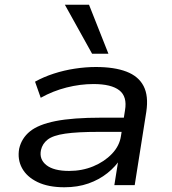

<svg xmlns="http://www.w3.org/2000/svg" viewBox="-20 -782 728 811"><path d="M252 9Q184 9 138.5 -13Q93 -35 73 -72Q53 -109 61 -154Q71 -198 106.5 -227Q142 -256 214.5 -270.5Q287 -285 409 -285H521L512 -225H397Q307 -225 255.5 -217.5Q204 -210 181.5 -192.5Q159 -175 153 -148Q145 -109 176 -84.5Q207 -60 272 -60Q327 -60 374 -79.5Q421 -99 453 -132.5Q485 -166 491 -208L508 -316Q518 -374 484 -400.5Q450 -427 375 -427Q319 -427 261.5 -412.5Q204 -398 152 -369L128 -437Q164 -457 207 -471Q250 -485 296 -492Q342 -499 385 -499Q463 -499 514 -479.5Q565 -460 586.5 -418.5Q608 -377 598 -310L549 0H463L481 -113L491 -114Q469 -79 434 -51Q399 -23 353.5 -7Q308 9 252 9ZM369 -555 254 -762H356L438 -555Z"/></svg>

Font: Nunito Sans 10pt Expanded
Style: Italic
Weight: 400
Width: 7
Italic angle: -9°
Designer: Vernon Adams
Foundry: Vernon Adams
Version: Version 3.101;gftools[0.9.27]